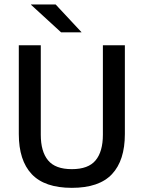

<svg xmlns="http://www.w3.org/2000/svg" viewBox="-20 -846 657 878"><path d="M308.5 13Q184 13 125 -49.8Q66 -112.5 66 -233V-639H166.5V-230Q166.5 -153 199.8 -112.8Q233 -72.5 308.5 -72.5Q384 -72.5 417.2 -112.8Q450.5 -153 450.5 -230V-639H551V-233Q551 -112.5 492.2 -49.8Q433.5 13 308.5 13ZM352.5 -699 234.5 -825.5H122V-824L259.5 -698H352.5Z"/></svg>

Font: Anek Kannada Medium
Style: Regular
Weight: 500
Designer: Vaishnavi Murthy, Maithili Shingre (Kannada) & Yesha Goshar (Latin)
Foundry: Ek Type
Version: Version 1.003